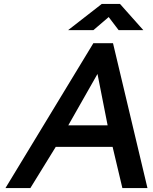

<svg xmlns="http://www.w3.org/2000/svg" viewBox="-20 -959 780 979"><path d="M327.1 -805.2 499 -939H591.8L710.9 -805.2H585L534.2 -872.1L456.1 -805.2ZM7.8 0 456.1 -738.8H556.2L731.9 0H604L554.2 -210H264.2L134.8 0ZM328.1 -319.8H528.8L477.1 -582Z"/></svg>

Font: Involve SemiBold Oblique
Style: Italic
Weight: 600
Italic angle: -10.5°
Designer: Stefan Peev
Foundry: Context Ltd.
Version: Version 1.001